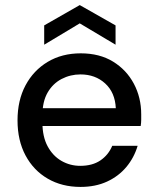

<svg xmlns="http://www.w3.org/2000/svg" viewBox="-20 -724 619 756"><path d="M297 12Q224 12 168 -20.5Q112 -53 80.5 -112Q49 -171 49 -250Q49 -329 80.5 -388Q112 -447 168 -480.5Q224 -514 298 -514Q372 -514 425 -481.5Q478 -449 507 -394.5Q536 -340 536 -274Q536 -264 536 -252.5Q536 -241 534 -228H122V-298H436Q433 -360 394 -395.5Q355 -431 297 -431Q257 -431 222.5 -413Q188 -395 167.5 -359.5Q147 -324 147 -270V-242Q147 -186 167.5 -148Q188 -110 222 -90.5Q256 -71 296 -71Q344 -71 375.5 -92.5Q407 -114 422 -150H522Q508 -103 477.5 -66.5Q447 -30 401.5 -9Q356 12 297 12ZM154 -548V-624L294 -704L435 -624V-548L294 -632Z"/></svg>

Font: DM Sans 16pt Medium
Style: Regular
Weight: 500
Version: Version 4.004;gftools[0.9.30]